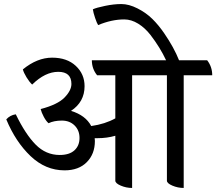

<svg xmlns="http://www.w3.org/2000/svg" viewBox="-20 -909 1069 949"><path d="M1029 -537H888V20Q859 20 832 8.5Q805 -3 805 -16V-537H633V20Q604 20 577 8.5Q550 -3 550 -16V-238Q509 -226 462 -226H448Q449 -222 449 -212Q449 -148 409 -107.5Q369 -67 299 -67Q205 -67 131 -137.5Q57 -208 11 -319Q30 -340 58 -344Q106 -245 156.5 -194Q207 -143 275 -143Q323 -143 348 -166Q373 -189 373 -227Q373 -265 348.5 -289Q324 -313 285.5 -313Q247 -313 220 -300Q208 -310 196.5 -331.5Q185 -353 181 -370Q265 -392 299 -427Q333 -462 333 -494Q333 -554 268 -554Q203 -554 139 -491Q125 -504 111 -527Q97 -550 93 -566Q164 -624 237.5 -624Q311 -624 354.5 -583.5Q398 -543 398 -483Q398 -405 331 -361Q403 -339 431 -286Q500 -296 550 -324V-537H460Q434 -569 434 -611H801Q771 -675 724 -736Q697 -771 663 -792Q629 -813 594 -813Q532 -813 465 -785Q459 -794 450 -820.5Q441 -847 439 -863Q456 -871 499.5 -880Q543 -889 580 -889Q617 -889 659.5 -867.5Q702 -846 733 -815.5Q764 -785 792 -744Q840 -674 865 -611H1004Q1029 -579 1029 -537Z"/></svg>

Font: Karma Medium
Style: Regular
Weight: 500
Designer: Joana Correia
Foundry: Indian Type Foundry
Version: Version 1.202;PS 1.0;hotconv 1.0.78;makeotf.lib2.5.61930; tt